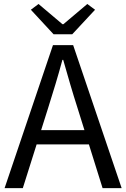

<svg xmlns="http://www.w3.org/2000/svg" viewBox="-20 -965 648 985"><path d="M3.6 0 251.7 -733.4H355.3L604 0H506.2L377.9 -410.4Q358 -472.5 340.1 -533.4Q322.3 -594.3 304.2 -658H300.2Q282.9 -593.9 264.6 -533.2Q246.2 -472.5 226.7 -410.4L97.1 0ZM133.1 -224.1V-297.4H471.2V-224.1ZM254.8 -789.2 138.3 -915 177.7 -944.5 300.6 -840.7H305L427.9 -944.5L467.7 -915L350.6 -789.2Z"/></svg>

Font: Noto Sans HK Thin
Style: Regular
Weight: 100
Designer: Ryoko NISHIZUKA 西塚涼子 (kana, bopomofo & ideographs); Paul D. Hunt (Latin, Greek & Cyrillic); Sandoll Communications 산돌커뮤니
Foundry: Adobe
Version: Version 2.004-H2;hotconv 1.0.118;makeotfexe 2.5.65603